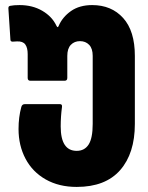

<svg xmlns="http://www.w3.org/2000/svg" viewBox="-20 -508 584 756"><path d="M295 -346Q273 -346 259 -331.5Q245 -317 245 -288V-201Q245 -190 234 -190H100Q89 -190 89 -201V-295Q89 -320 79.5 -333Q70 -346 47 -345L30 -344Q21 -344 21 -352L13 -475Q13 -480 14.5 -482Q16 -484 20 -485Q34 -488 57 -488Q108 -488 146.5 -465.5Q185 -443 202 -407Q205 -401 207 -401Q209 -401 211 -406Q226 -441 259.5 -464.5Q293 -488 343 -488Q419 -488 465 -437Q511 -386 511 -288V-20Q511 96 453 162Q395 228 282 228Q212 228 160 198.5Q108 169 80.5 117Q53 65 53 0Q53 -47 64 -87Q67 -98 78 -98H216Q226 -98 224 -86Q219 -49 219 -10Q219 86 282 86Q313 86 329 61Q345 36 345 -20V-288Q345 -317 331 -331.5Q317 -346 295 -346Z"/></svg>

Font: Barlow GEO ExtraBold
Style: Regular
Weight: 800
Designer: Jeremy Tribby
Foundry: Tribby Type
Version: Version 1.408